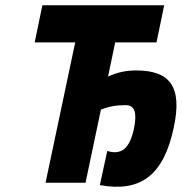

<svg xmlns="http://www.w3.org/2000/svg" viewBox="-20 -690 686 725"><path d="M600 -670H140L111 -530H264L152 0H303L361 -276C391 -288 420 -293 454 -293C489 -293 498 -265 486 -205C470 -131 440 -103 385 -120L357 9C511 37 598 -28 636 -208C670 -365 620 -424 494 -424C456 -424 423 -417 388 -401L415 -530H571Z"/></svg>

Font: LT Wave Mono Black
Style: Italic
Weight: 900
Designer: Daniel Lyons
Version: Version 2.5 (Glyphs App)